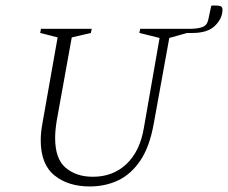

<svg xmlns="http://www.w3.org/2000/svg" viewBox="-20 -664 823 693"><path d="M304 9Q226 9 176.5 -31Q127 -71 127 -158Q127 -185 133 -218L188 -529L125 -545L128 -560H311L308 -545L239 -529L185 -230Q179 -194 179 -166Q179 -90 217.5 -58Q256 -26 315 -26Q388 -26 436.5 -72Q485 -118 499 -201L556 -527L483 -545L486 -560H666Q694 -560 711 -566.5Q728 -573 732 -594L742 -641L744 -644H759Q772 -644 777.5 -641Q783 -638 783 -629Q783 -598 756.5 -571.5Q730 -545 675 -545H655L591 -527L535 -218Q520 -134 486.5 -84.5Q453 -35 406.5 -13Q360 9 304 9Z"/></svg>

Font: Spectral SC ExtraLight
Style: Italic
Weight: 275
Italic angle: -10°
Designer: Jean-Baptiste Levee
Foundry: Production Type
Version: Version 2.001